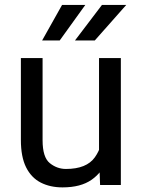

<svg xmlns="http://www.w3.org/2000/svg" viewBox="-20 -770 591 799"><path d="M392.1 -122.1V-528.3H482.9V0H396.5ZM409.2 -233.4 446.8 -234.4Q446.8 -164.1 426.8 -108.9Q406.7 -53.7 361.3 -22Q315.9 9.8 240.2 9.8Q188.5 9.8 149.4 -10.3Q110.4 -30.3 88.6 -73.7Q66.9 -117.2 66.9 -187.5V-528.3H157.2V-186.5Q157.2 -115.2 187.3 -91.1Q217.3 -66.9 254.4 -66.9Q340.3 -66.9 374.8 -115.5Q409.2 -164.1 409.2 -233.4ZM292 -601.6 404.3 -749.5H505.4L374.5 -601.6ZM155.3 -601.6 238.3 -749.5H335L228.5 -601.6Z"/></svg>

Font: RobotoDEMO
Style: Regular
Weight: 400
Designer: Christian Robertson
Foundry: Google
Version: Version 2.136